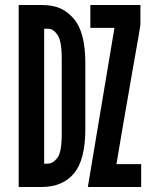

<svg xmlns="http://www.w3.org/2000/svg" viewBox="-20 -745 640 765"><path d="M54.5 -725H147Q189 -725 218.8 -712.2Q248.5 -699.5 272.5 -672Q320 -618.5 320 -494V-231Q320 -109 275.5 -55Q253.5 -28 220.8 -14Q188 0 147 0H54.5ZM208.5 -116Q226 -138 226 -212V-511Q226 -583.5 208.5 -607Q192 -630.5 172 -630.5H156V-92.5L171.5 -93Q181.5 -93.5 190.2 -98.8Q199 -104 208.5 -116ZM436 -634H340V-725H539.5V-646.5Q539.5 -640.5 507.5 -461Q454.5 -157 444 -91H542.5V0H330Z"/></svg>

Font: JuliaMono Medium
Style: Regular
Weight: 500
Monospace: yes
Designer: cormullion
Foundry: corm
Version: Version 0.054; ttfautohint (v1.8.4)